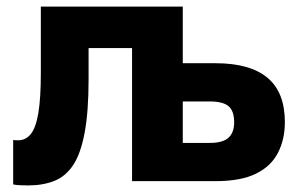

<svg xmlns="http://www.w3.org/2000/svg" viewBox="-20 -550 905 583"><path d="M66 13Q57 13 42.5 12.5Q28 12 20 10V-125Q23 -124 35 -124Q58 -124 73.5 -143Q89 -162 96.5 -207Q104 -252 104 -330V-530H535V-358H635Q739 -358 792 -314Q845 -270 845 -179Q845 -127 824 -86Q803 -45 757 -22.5Q711 0 635 0H381V-404H249V-310Q249 -211 237 -147Q225 -83 202 -48.5Q179 -14 144.5 -0.5Q110 13 66 13ZM535 -116H616Q656 -116 673.5 -131.5Q691 -147 691 -179Q691 -213 674 -227.5Q657 -242 616 -242H535Z"/></svg>

Font: Golos Text
Style: Bold
Weight: 700
Designer: A.Korolkova, Vitaly Kuzmin
Foundry: ParaType Ltd
Version: Version 2.004